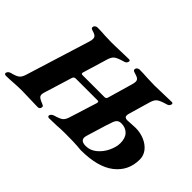

<svg xmlns="http://www.w3.org/2000/svg" viewBox="-153 -966 1283 1283"><g transform="rotate(45 489.0 -324.5)"><path d="M-47 -9Q-41 -26 -21 -31Q16 -40 32.5 -52Q49 -64 58 -94L200 -551Q205 -566 205 -580Q205 -595 195 -603Q185 -611 160 -618Q142 -623 148 -640Q150 -646 157.5 -650.5Q165 -655 171 -655Q208 -655 245 -652Q295 -650 313 -650L389 -652Q447 -654 470 -654Q486 -654 481 -639Q478 -630 472.5 -625.5Q467 -621 455 -618Q410 -605 394 -592.5Q378 -580 369 -550L316 -374Q315 -372 315 -368Q315 -359 327 -359H534Q549 -359 553 -374L604 -551Q609 -569 609 -579Q609 -594 598 -602Q587 -610 558 -618Q540 -623 546 -640Q548 -646 555.5 -650.5Q563 -655 569 -655Q606 -655 646 -652Q698 -650 717 -650L793 -652Q851 -654 874 -654Q890 -654 885 -639Q882 -630 876.5 -625.5Q871 -621 859 -618Q814 -605 798 -592.5Q782 -580 773 -550L727 -392Q725 -382 725 -378Q725 -357 751 -357Q764 -357 786 -359Q808 -361 827 -361Q871 -361 910 -344.5Q949 -328 972.5 -298.5Q996 -269 996 -231Q996 -124 914 -60Q832 4 671 4Q666 4 637 1Q608 -2 517 -2Q483 -2 444 1Q390 3 372 3Q365 3 361.5 -0.5Q358 -4 358 -9Q358 -16 365 -23Q372 -30 384 -34Q423 -45 439 -56.5Q455 -68 464 -97L526 -294Q527 -297 527 -303Q527 -311 518 -311H311Q294 -311 289 -294L228 -96Q224 -84 224 -74Q224 -60 235 -51.5Q246 -43 274 -32Q281 -29 284 -26.5Q287 -24 287 -18Q287 -7 281 -1.5Q275 4 265 4Q242 4 186 2Q130 0 112 0Q91 0 71.5 1Q52 2 37 3Q-2 6 -34 6Q-41 6 -45 1.5Q-49 -3 -47 -9ZM827 -217Q827 -265 802.5 -290Q778 -315 738 -315Q720 -315 709 -306.5Q698 -298 691 -279Q676 -238 652 -156L634 -97Q629 -82 629 -72Q629 -39 677 -39Q719 -39 753.5 -68Q788 -97 807.5 -139Q827 -181 827 -217Z"/></g></svg>

Font: EB Garamond ExtraBold
Style: Italic
Weight: 800
Italic angle: -17.2°
Designer: Georg Duffner and Octavio Pardo
Foundry: Georg Duffner
Version: Version 1.000